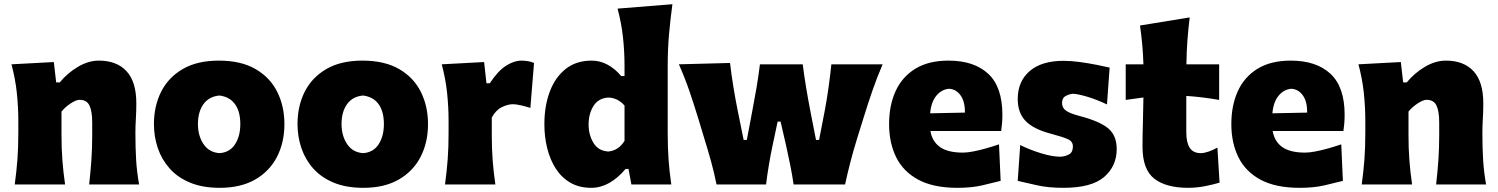

<svg xmlns="http://www.w3.org/2000/svg" viewBox="-20 -880 7149 916"><path d="M50.3 0Q58.6 -60.5 63 -117.7Q67.4 -174.8 67.4 -246.6V-303.2Q67.4 -369.6 60.3 -436.8Q53.2 -503.9 34.7 -573.2L236.8 -584L248 -486.8H265.1Q300.8 -530.8 351.1 -560.8Q401.4 -590.8 451.7 -590.8Q537.1 -590.8 583.7 -540.3Q630.4 -489.7 630.4 -387.2Q630.4 -350.1 628.2 -313.7Q626 -277.3 626 -246.6Q626 -174.8 629.4 -117.7Q632.8 -60.5 643.6 0H405.3Q412.1 -60.5 416 -116.2Q419.9 -171.9 419.9 -234.9V-294.9Q419.9 -350.1 406.7 -377Q393.6 -403.8 359.9 -403.8Q343.3 -403.8 316.9 -386.5Q290.5 -369.1 273.4 -347.7V-234.9Q273.4 -171.9 277.6 -116.2Q281.7 -60.5 290.5 0Z M1028.8 16.1Q946.8 16.1 887.2 -8.5Q827.6 -33.2 789.6 -75.9Q751.5 -118.7 732.9 -173.3Q714.4 -228 714.4 -288.1Q714.4 -374 748.8 -442.4Q783.2 -510.7 852.1 -550.8Q920.9 -590.8 1023.9 -590.8Q1129.9 -590.8 1199.2 -550.5Q1268.6 -510.3 1302.7 -441.7Q1336.9 -373 1336.9 -288.1Q1336.9 -200.7 1301.5 -131.8Q1266.1 -63 1197.3 -23.4Q1128.4 16.1 1028.8 16.1ZM1027.3 -149.4Q1076.2 -152.8 1101.3 -191.7Q1126.5 -230.5 1126.5 -288.1Q1126.5 -347.7 1101.3 -382.8Q1076.2 -418 1027.3 -424.3Q977.1 -419.9 950.7 -383.1Q924.3 -346.2 924.3 -288.1Q924.3 -232.4 950.9 -192.6Q977.5 -152.8 1027.3 -149.4Z M1713.9 16.1Q1631.8 16.1 1572.3 -8.5Q1512.7 -33.2 1474.6 -75.9Q1436.5 -118.7 1418 -173.3Q1399.4 -228 1399.4 -288.1Q1399.4 -374 1433.8 -442.4Q1468.3 -510.7 1537.1 -550.8Q1606 -590.8 1709 -590.8Q1814.9 -590.8 1884.3 -550.5Q1953.6 -510.3 1987.8 -441.7Q2022 -373 2022 -288.1Q2022 -200.7 1986.6 -131.8Q1951.2 -63 1882.3 -23.4Q1813.5 16.1 1713.9 16.1ZM1712.4 -149.4Q1761.2 -152.8 1786.4 -191.7Q1811.5 -230.5 1811.5 -288.1Q1811.5 -347.7 1786.4 -382.8Q1761.2 -418 1712.4 -424.3Q1662.1 -419.9 1635.7 -383.1Q1609.4 -346.2 1609.4 -288.1Q1609.4 -232.4 1636 -192.6Q1662.6 -152.8 1712.4 -149.4Z M2103 0Q2111.3 -60.5 2115.7 -117.7Q2120.1 -174.8 2120.1 -246.6V-303.2Q2120.1 -369.6 2113 -436.8Q2106 -503.9 2087.4 -573.2L2289.6 -584L2300.8 -482.9H2316.9Q2354.5 -540.5 2393.1 -565.7Q2431.6 -590.8 2468.8 -590.8Q2480 -590.8 2496.3 -588.6Q2512.7 -586.4 2527.8 -579.6L2510.3 -365.2Q2488.8 -372.1 2465.6 -377.4Q2442.4 -382.8 2427.7 -382.8Q2402.8 -382.8 2374 -368.7Q2345.2 -354.5 2326.2 -319.3V-234.9Q2326.2 -171.9 2330.3 -116.2Q2334.5 -60.5 2343.3 0Z M2800.8 16.1Q2743.2 16.1 2700.9 -8.5Q2658.7 -33.2 2631.3 -75.9Q2604 -118.7 2590.6 -173.1Q2577.1 -227.5 2577.1 -287.6Q2577.1 -373 2602.5 -441.7Q2627.9 -510.3 2678 -550.5Q2728 -590.8 2802.7 -590.8Q2843.3 -590.8 2879.4 -571Q2915.5 -551.3 2943.4 -517.1H2959.5V-565.9Q2959.5 -635.3 2952.1 -702.4Q2944.8 -769.5 2926.3 -838.9L3188 -859.9Q3178.7 -792.5 3172.1 -719.5Q3165.5 -646.5 3165.5 -565.9V-246.6Q3165.5 -174.8 3169.7 -117.7Q3173.8 -60.5 3182.6 0H2992.2L2978.5 -74.2H2964.8Q2888.2 16.1 2800.8 16.1ZM2882.3 -157.2Q2930.7 -161.6 2959.5 -208V-376.5Q2927.2 -413.1 2882.8 -414.6Q2835.4 -412.1 2811.8 -375Q2788.1 -337.9 2788.1 -285.6Q2788.1 -236.3 2811.5 -198Q2835 -159.7 2882.3 -157.2Z M3398.4 0Q3387.7 -54.2 3372.6 -109.1Q3357.4 -164.1 3340.3 -218.8L3309.6 -320.3Q3290 -384.3 3268.6 -446.8Q3247.1 -509.3 3218.8 -573.2L3462.9 -579.6Q3469.2 -524.9 3479 -464.8Q3488.8 -404.8 3500 -349.6L3527.8 -212.4H3543L3569.3 -352.1Q3580.1 -407.7 3589.4 -462.6Q3598.6 -517.6 3605.5 -573.2H3809.6Q3816.4 -520 3825.7 -463.6Q3835 -407.2 3845.7 -352.1L3873 -212.4H3887.7L3915.5 -356Q3925.3 -408.2 3933.3 -466.3Q3941.4 -524.4 3946.3 -573.2H4190.9Q4163.6 -509.8 4141.8 -446.5Q4120.1 -383.3 4100.6 -320.3L4069.3 -219.7Q4051.8 -163.6 4037.4 -107.9Q4022.9 -52.2 4011.7 0H3766.1Q3759.8 -44.9 3749.8 -93.8Q3739.7 -142.6 3730 -187L3704.1 -299.8H3689.9L3665.5 -184.6Q3656.2 -140.6 3648.2 -92.8Q3640.1 -44.9 3634.8 0Z M4547.9 16.1Q4433.1 16.1 4361.1 -22.7Q4289.1 -61.5 4255.4 -130.1Q4221.7 -198.7 4221.7 -288.1Q4221.7 -377 4252.7 -445.1Q4283.7 -513.2 4346.7 -552Q4409.7 -590.8 4505.4 -590.8Q4627 -590.8 4694.6 -528.1Q4762.2 -465.3 4762.2 -332.5Q4762.2 -309.1 4760.5 -290.8Q4758.8 -272.5 4756.3 -254.9H4418.9Q4427.2 -205.1 4464.6 -178.5Q4502 -151.9 4574.2 -151.9Q4593.8 -151.9 4623.3 -157.5Q4652.8 -163.1 4685.3 -172.4Q4717.8 -181.6 4746.1 -191.4L4753.9 -17.1Q4716.8 -7.8 4666.5 4.2Q4616.2 16.1 4547.9 16.1ZM4583.5 -342.8Q4584 -395.5 4562.7 -425Q4541.5 -454.6 4507.8 -456.5Q4472.2 -453.6 4447.3 -423.6Q4422.4 -393.6 4417.5 -339.4Z M5053.2 16.1Q4979.5 16.1 4925.3 3.4Q4871.1 -9.3 4835.4 -17.1L4847.2 -188Q4893.6 -165 4947 -148.7Q5000.5 -132.3 5039.1 -132.3Q5063.5 -133.8 5081.1 -144Q5098.6 -154.3 5098.6 -181.2Q5098.6 -205.1 5075.2 -215.8Q5051.8 -226.6 4991.2 -242.7Q4910.2 -264.2 4872.8 -303Q4835.4 -341.8 4835.4 -407.7Q4835.4 -491.7 4892.3 -540.8Q4949.2 -589.8 5053.7 -589.8Q5090.8 -589.8 5132.8 -584Q5174.8 -578.1 5212.4 -570.6Q5250 -563 5273.9 -557.6L5261.2 -381.8Q5208 -406.7 5163.3 -419.7Q5118.7 -432.6 5097.2 -432.6Q5080.6 -430.7 5063.7 -421.9Q5046.9 -413.1 5046.9 -388.7Q5046.9 -366.7 5064 -353.3Q5081.1 -339.8 5128.9 -327.1Q5226.1 -301.8 5266.8 -267.8Q5307.6 -233.9 5307.6 -168.9Q5307.6 -87.4 5247.6 -35.6Q5187.5 16.1 5053.2 16.1Z M5648.9 16.1Q5542.5 16.1 5486.6 -27.8Q5430.7 -71.8 5430.7 -180.2Q5430.7 -230 5432.4 -286.1Q5434.1 -342.3 5435.1 -415L5350.6 -403.3V-573.2H5435.1Q5433.6 -624 5429.4 -667.7Q5425.3 -711.4 5418.9 -758.3L5655.8 -796.9Q5648.9 -739.3 5645 -687.3Q5641.1 -635.3 5640.1 -573.2H5796.4V-403.3Q5757.3 -410.2 5717.5 -415Q5677.7 -419.9 5639.6 -422.4V-248.5Q5639.6 -200.2 5656 -174.8Q5672.4 -149.4 5709 -149.4Q5724.6 -149.4 5745.8 -156.7Q5767.1 -164.1 5788.1 -175.8L5798.3 -8.8Q5774.4 -1 5731.7 7.6Q5689 16.1 5648.9 16.1Z M6180.7 16.1Q6065.9 16.1 5993.9 -22.7Q5921.9 -61.5 5888.2 -130.1Q5854.5 -198.7 5854.5 -288.1Q5854.5 -377 5885.5 -445.1Q5916.5 -513.2 5979.5 -552Q6042.5 -590.8 6138.2 -590.8Q6259.8 -590.8 6327.4 -528.1Q6395 -465.3 6395 -332.5Q6395 -309.1 6393.3 -290.8Q6391.6 -272.5 6389.2 -254.9H6051.8Q6060.1 -205.1 6097.4 -178.5Q6134.8 -151.9 6207 -151.9Q6226.6 -151.9 6256.1 -157.5Q6285.6 -163.1 6318.1 -172.4Q6350.6 -181.6 6378.9 -191.4L6386.7 -17.1Q6349.6 -7.8 6299.3 4.2Q6249 16.1 6180.7 16.1ZM6216.3 -342.8Q6216.8 -395.5 6195.6 -425Q6174.3 -454.6 6140.6 -456.5Q6105 -453.6 6080.1 -423.6Q6055.2 -393.6 6050.3 -339.4Z M6476.6 0Q6484.9 -60.5 6489.3 -117.7Q6493.7 -174.8 6493.7 -246.6V-303.2Q6493.7 -369.6 6486.6 -436.8Q6479.5 -503.9 6460.9 -573.2L6663.1 -584L6674.3 -486.8H6691.4Q6727.1 -530.8 6777.3 -560.8Q6827.6 -590.8 6877.9 -590.8Q6963.4 -590.8 7010 -540.3Q7056.6 -489.7 7056.6 -387.2Q7056.6 -350.1 7054.4 -313.7Q7052.2 -277.3 7052.2 -246.6Q7052.2 -174.8 7055.7 -117.7Q7059.1 -60.5 7069.8 0H6831.5Q6838.4 -60.5 6842.3 -116.2Q6846.2 -171.9 6846.2 -234.9V-294.9Q6846.2 -350.1 6833 -377Q6819.8 -403.8 6786.1 -403.8Q6769.5 -403.8 6743.2 -386.5Q6716.8 -369.1 6699.7 -347.7V-234.9Q6699.7 -171.9 6703.9 -116.2Q6708 -60.5 6716.8 0Z"/></svg>

Font: Pinar-DS1-FD ExtraBold
Style: Regular
Weight: 800
Designer: Amin Abedi
Version: Version 2.000